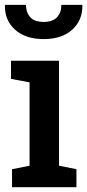

<svg xmlns="http://www.w3.org/2000/svg" viewBox="-21 -782 364 802"><path d="M29.3 0V-75.2L102.5 -89.8V-438L24.9 -452.6V-528.3H225.6V-89.8L298.3 -75.2V0ZM161.6 -618.7Q85.9 -618.7 42.2 -657.7Q-1.5 -696.8 -0.5 -758.8L0.5 -761.7H87.4Q87.4 -730.5 105.2 -710.4Q123 -690.4 161.6 -690.4Q199.2 -690.4 217.3 -710.2Q235.4 -730 235.4 -761.7H322.3L323.2 -758.8Q323.7 -696.8 280.3 -657.7Q236.8 -618.7 161.6 -618.7Z"/></svg>

Font: Roboto Slab Medium
Style: Regular
Weight: 500
Designer: Google
Version: Version 2.001; ttfautohint (v1.8.3)